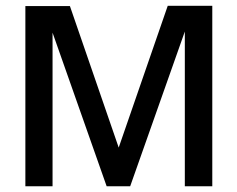

<svg xmlns="http://www.w3.org/2000/svg" viewBox="-20 -649 827 669"><path d="M719.7 0V-628.9H564.5L393.6 -134.8L223.6 -627.9H68.4V0H163.1V-535.2L351.6 0H433.6L624 -539.1V0Z"/></svg>

Font: Namkio Khamti Book
Style: Regular
Weight: 500
Designer: Debbi Hosken
Foundry: SIL International
Version: Version 3.917